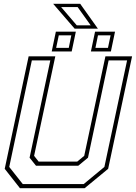

<svg xmlns="http://www.w3.org/2000/svg" viewBox="-20 -999 721 1019"><path d="M86 0 5 -103 132 -700H273.5L161 -172L185 -141.5H390L427 -172L539.5 -700H681L554 -103L429 0ZM101 -22H424L534 -113L654.5 -678.5H556.5L447 -162L395.5 -119.5H171L137 -162L247 -678.5H149L29 -113ZM462.5 -726 484.5 -831H590.5L568.5 -726ZM254.5 -726 276.5 -831H382.5L360.5 -726ZM278 -745H345L358.5 -811.5H292ZM486.5 -745H553L567 -811.5H500ZM499.5 -847H376L262 -979H405.5ZM461.5 -864.5 392 -961.5H304.5L387.5 -864.5Z"/></svg>

Font: Tourney Thin ExtraLight
Style: Italic
Weight: 250
Italic angle: -12°
Version: Version 1.015